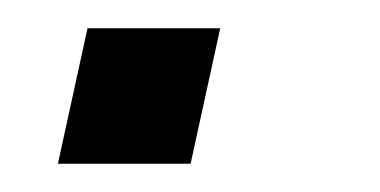

<svg xmlns="http://www.w3.org/2000/svg" viewBox="-20 -116 269 136"><path d="M21 0 42 -96H136L115 0Z"/></svg>

Font: Saira Expanded
Style: Italic
Weight: 400
Width: 7
Italic angle: -12°
Designer: Hector Gatti with collaboration of the Omnibus-Type team
Foundry: Omnibus-Type
Version: Version 1.101